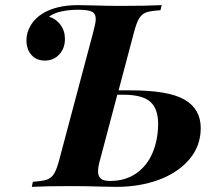

<svg xmlns="http://www.w3.org/2000/svg" viewBox="-20 -728 844 748"><path d="M762 -229Q762 -159 717.5 -107Q673 -55 598.5 -27.5Q524 0 434 0L376 -1Q314 -3 259 -3Q158 -3 104 0L108 -20Q144 -22 162 -28Q180 -34 190.5 -51Q201 -68 211 -106L343 -602Q353 -639 353 -653Q353 -675 338 -682.5Q323 -690 284 -690Q250 -690 219.5 -683.5Q189 -677 171 -663Q198 -655 215.5 -631.5Q233 -608 233 -576Q233 -540 211 -516Q189 -492 155 -492Q121 -492 102 -514.5Q83 -537 83 -571Q83 -601 99.5 -629Q116 -657 147 -676Q201 -708 283 -708L338 -707Q400 -705 448 -705Q546 -705 610 -708L605 -688Q568 -686 550.5 -680Q533 -674 522.5 -657Q512 -640 502 -602L442 -376H489Q637 -376 699.5 -339.5Q762 -303 762 -229ZM596 -246Q596 -304 565.5 -331.5Q535 -359 459 -359H437L370 -106Q362 -79 362 -60Q362 -42 372.5 -32.5Q383 -23 409 -23Q468 -23 510.5 -52.5Q553 -82 574.5 -133Q596 -184 596 -246Z"/></svg>

Font: Playfair Display SC
Style: Bold Italic
Weight: 700
Italic angle: -14°
Designer: Claus Eggers Sørensen
Foundry: Claus Eggers Sørensen
Version: Version 1.200; ttfautohint (v1.6)